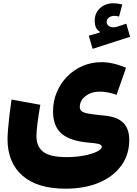

<svg xmlns="http://www.w3.org/2000/svg" viewBox="-20 -931 834 1170"><path d="M725.1 -903.8 705.6 -830.1Q698.7 -832 691.9 -833.3Q685.1 -834.5 678.2 -834.5Q657.7 -834.5 643.8 -824Q629.9 -813.5 629.9 -797.4Q629.9 -783.7 641.4 -774.2Q652.8 -764.6 669.4 -764.6Q683.1 -764.6 694.8 -768.6L749.5 -786.6L772.9 -707L544.4 -633.3L521 -713.4L587.9 -732.9V-737.8Q557.1 -756.3 557.1 -804.7Q557.1 -851.1 589.1 -881.1Q621.1 -911.1 671.9 -911.1Q683.1 -911.1 696.3 -909.2Q709.5 -907.2 725.1 -903.8ZM748 -518.1 690.4 -353Q637.2 -372.6 588.4 -372.6Q536.6 -372.6 501.5 -345.7Q466.3 -318.8 466.3 -278.8Q466.3 -262.7 477.5 -253.4Q488.8 -244.1 521.2 -238.3Q553.7 -232.4 617.2 -226.6Q694.3 -219.2 731 -183.1Q767.6 -147 767.6 -77.6Q767.6 11.2 719.2 78.1Q670.9 145 583.7 181.9Q496.6 218.8 379.4 218.8Q207.5 218.8 116.7 139.2Q25.9 59.6 25.9 -83Q25.9 -106.4 29.3 -147.2Q32.7 -188 38.3 -235.1Q43.9 -282.2 50.3 -324.2L225.6 -292.5Q202.1 -156.7 202.1 -102.1Q202.1 -37.1 244.1 -5.4Q286.1 26.4 386.2 26.4Q442.9 26.4 491.5 17.1Q540 7.8 570.1 -6.8Q600.1 -21.5 600.1 -36.6Q600.1 -49.3 579.1 -54.2Q558.1 -59.1 524.9 -61.5Q408.7 -70.8 356 -116Q303.2 -161.1 303.2 -252.4Q303.2 -314.9 326.2 -369.4Q349.1 -423.8 389.4 -464.8Q429.7 -505.9 483.4 -529.1Q537.1 -552.2 598.6 -552.2Q667.5 -552.2 748 -518.1Z"/></svg>

Font: Estedad-FD Black
Style: Regular
Weight: 900
Designer: Amin Abedi
Version: Version 7.3